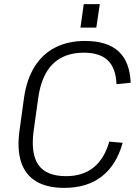

<svg xmlns="http://www.w3.org/2000/svg" viewBox="-20 -906 680 933"><path d="M292 7Q209 7 156 -24.5Q103 -56 82.5 -119Q62 -182 75 -273L97 -433Q110 -521 148.5 -582.5Q187 -644 249 -675.5Q311 -707 393 -707Q501 -707 556 -656.5Q611 -606 615 -504L546 -497Q543 -575 504 -612.5Q465 -650 387 -650Q293 -650 237.5 -596Q182 -542 166 -432L144 -274Q128 -160 166.5 -105Q205 -50 301 -50Q382 -50 434.5 -92Q487 -134 511 -218L576 -212Q546 -104 474.5 -48.5Q403 7 292 7ZM465 -886 448 -772H371L387 -886Z"/></svg>

Font: Pathway Extreme 28pt Light
Style: Italic
Weight: 300
Italic angle: -8°
Designer: Eduardo Rodriguez Tunni
Foundry: Eduardo Rodriguez Tunni
Version: Version 1.001;gftools[0.9.26]